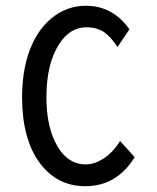

<svg xmlns="http://www.w3.org/2000/svg" viewBox="-20 -600 540 662"><path d="M444.3 -58.1Q382.8 42 274.4 42Q176.3 42 116.7 -38.6Q56.2 -121.1 56.2 -264.6Q56.2 -375.5 93.8 -453.6Q118.2 -503.9 155.3 -535.2Q208.5 -580.1 275.9 -580.1Q369.1 -580.1 426.3 -499L385.3 -438Q360.8 -474.1 340.3 -488.3Q314.5 -505.9 277.8 -505.9Q222.2 -505.9 185.1 -449.7Q140.1 -382.3 140.1 -264.2Q140.1 -173.3 168.9 -112.8Q207 -33.2 275.9 -33.2Q305.2 -33.2 335.4 -52.2Q369.6 -74.2 394 -113.8Z"/></svg>

Font: BIZ UDGothic
Style: Regular
Weight: 400
Monospace: yes
Designer: TypeBank Co., Ltd.
Foundry: Morisawa Inc.
Version: Version 1.05